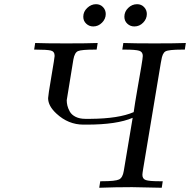

<svg xmlns="http://www.w3.org/2000/svg" viewBox="-20 -886 897 906"><path d="M141.1 -651.9 146 -683.1Q194.8 -681.2 293 -681.2Q392.1 -681.2 440.9 -683.1L436 -651.9H426.8Q364.7 -651.9 348.4 -645Q332 -638.2 326.2 -605Q295.4 -415 294.9 -413.1Q294.9 -400.9 297.9 -387.9Q300.8 -375 309.3 -359.6Q317.9 -344.2 336.9 -334.7Q356 -325.2 382.8 -325.2H407.2Q540 -326.2 610.8 -356.9Q616.7 -398.9 627.9 -462.9Q639.2 -526.9 646.5 -570.3Q653.8 -613.8 653.8 -622.1Q653.8 -641.1 637 -646.5Q620.1 -651.9 569.8 -651.9H557.1L562 -683.1Q610.8 -681.2 709 -681.2Q808.1 -681.2 856.9 -683.1L852.1 -651.9H839.8Q774.9 -651.9 760.5 -643.3Q746.1 -634.8 741.2 -601.1Q740.2 -593.3 738.8 -588.9L655.8 -90.8Q651.9 -66.9 651.9 -61Q651.9 -42 668 -36.4Q684.1 -30.8 731 -30.8H748L743.2 0Q617.2 -2.9 603 -2.9Q523.9 -2.9 448.2 0L453.1 -30.8H461.9Q524.9 -30.8 542 -39.3Q559.1 -47.9 564 -79.1L606 -330.1Q531.7 -297.9 389.2 -297.9H374Q302.2 -297.9 246.1 -350.1Q207 -386.2 207 -422.9Q207 -434.1 222.4 -524.7Q237.8 -615.2 237.8 -622.1Q237.8 -643.1 220 -647.5Q202.1 -651.9 148.9 -651.9ZM373 -807.1Q373 -831.1 391.6 -848.6Q410.2 -866.2 433.1 -866.2Q453.1 -866.2 466.1 -852.5Q479 -838.9 479 -819.8Q479 -796.9 461.4 -779.1Q443.8 -761.2 419.9 -761.2Q400.9 -761.2 387 -774.2Q373 -787.1 373 -807.1ZM566.9 -807.1Q566.9 -831.1 585 -848.6Q603 -866.2 627 -866.2Q647 -866.2 659.9 -852.5Q672.9 -838.9 672.9 -819.8Q672.9 -796.9 655.5 -779.1Q638.2 -761.2 613.8 -761.2Q594.7 -761.2 580.8 -774.2Q566.9 -787.1 566.9 -807.1Z"/></svg>

Font: CMU Serif Extra
Style: RomanSlanted
Weight: 500
Italic angle: -9.46001°
Version: Version 0.7.0